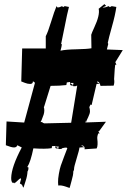

<svg xmlns="http://www.w3.org/2000/svg" viewBox="-20 -808 623 930"><path d="M538.1 -494.6Q536.1 -486.8 532.7 -424.8Q535.6 -407.2 530.3 -393.1L466.8 -392.1Q462.4 -412.1 451.2 -413.6L450.2 -409.7L462.4 -402.3L447.8 -401.4L423.8 -299.3L418.5 -301.8L412.6 -289.1Q415.5 -280.3 415.8 -269.3Q416 -258.3 407 -240Q397.9 -221.7 396.5 -215.8L396 -216.8L395 -224.1L393.6 -214.8L493.2 -218.3L460 -172.4H456.1L462.4 -161.1L456.1 -162.1Q449.7 -146.5 451.4 -134Q453.1 -121.6 452.6 -108.9Q452.1 -96.2 448.2 -88.9L389.6 -85L390.1 -92.3Q386.7 -103.5 377 -103.5L373 -103L388.7 -95.2L364.7 -93.3Q364.3 -83 351.3 -40.8Q338.4 1.5 338.9 8.5Q339.4 15.6 335 22.5Q335.4 38.6 326.9 67.1Q318.4 95.7 317.4 102.1Q312 101.1 300.8 96.7Q275.9 87.9 262.7 90.8Q261.7 89.4 261.2 74.5Q260.7 59.6 265.1 34.2Q269.5 8.8 274.7 -6.3Q279.8 -21.5 290.5 -49.3Q301.3 -77.1 306.2 -90.3L301.3 -93.3Q293 -93.3 278.3 -89.4L280.3 -86.9L264.6 -85.9L262.2 -89.4L253.9 -88.9Q247.6 -88.9 247.6 -98.1L262.2 -90.3L264.6 -98.1H247.6L248.5 -101.1L231.9 -100.1L230.5 -90.3Q199.7 -85.4 141.6 -89.4Q128.4 -24.4 112.3 1L118.2 3.4Q118.2 15.6 113.3 22.5Q112.3 44.4 104.5 67.4Q96.7 90.3 94.2 99.6L92.3 100.1L86.4 86.9L76.2 80.6L82 59.6L80.1 55.2Q74.7 57.1 64.5 67.6Q54.2 78.1 46.9 80.6L49.3 75.7Q39.6 83 35.6 67.9Q34.2 62 34.2 54.2Q35.2 0.5 85.4 -93.8L64 -104.5Q60.5 -93.8 47.9 -93.8Q35.2 -93.8 8.3 -104.5L11.7 -219.7L97.2 -214.4L149.4 -407.2L139.6 -414.6Q139.6 -401.4 126 -401.4Q113.8 -401.4 100.6 -406.7Q87.4 -412.1 83 -413.6L87.4 -573.2H201.7V-632.8Q212.4 -652.8 227.8 -703.4Q243.2 -753.9 253.9 -778.3L258.8 -771.5Q267.1 -771.5 280.8 -778.3L285.6 -773.4L293.5 -778.3L314 -774.4Q305.2 -741.2 293.5 -680.2Q281.7 -619.1 275.9 -594.2L279.3 -595.2Q279.3 -585.9 276.4 -575.7Q273.4 -565.4 272.9 -562.5Q299.3 -568.4 350.6 -569.3Q401.9 -570.3 422.9 -574.2Q422.9 -612.8 421.9 -639.6Q424.3 -648.4 436.5 -674.8Q464.8 -734.9 458 -765.6L485.8 -788.1L494.1 -779.3L477.1 -772.5L482.4 -771.5Q490.7 -771.5 506.3 -778.3L512.2 -773.4L521 -778.3L543.5 -774.4Q538.6 -736.8 522.2 -679Q505.9 -621.1 502 -600.1L504.4 -595.2L497.6 -568.4L574.7 -565.4L539.6 -508.3H538.1L543.9 -494.1ZM334 -393.6Q331.1 -393.6 329.6 -393.6Q328.1 -393.6 326.4 -393.8Q324.7 -394 324.2 -394.3Q323.7 -394.5 322.5 -395Q321.3 -395.5 320.8 -396.5Q320.3 -397.5 319.8 -398.9Q318.8 -401.9 318.8 -406.2L334 -396L335.9 -406.2H318.8L319.8 -411.1L303.7 -408.7L301.3 -396Q270 -392.1 225.1 -392.1L194.3 -293L192.4 -289.1Q194.8 -281.7 194.6 -272Q194.3 -262.2 191.4 -252.9Q180.2 -220.7 176.3 -216.8H183.1Q190.4 -210.4 195.8 -210.4L324.7 -213.4L354 -393.1L350.6 -393.6L351.1 -391.1L335.9 -390.1Z"/></svg>

Font: Butcherman
Style: Regular
Weight: 400
Version: Version 001.003